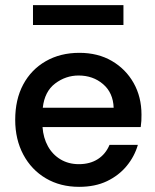

<svg xmlns="http://www.w3.org/2000/svg" viewBox="-20 -713 601 745"><path d="M287 12Q214 12 158 -21Q102 -54 70.5 -113Q39 -172 39 -248Q39 -327 70 -385Q101 -443 157.5 -475.5Q214 -508 288 -508Q360 -508 414 -476.5Q468 -445 498.5 -391Q529 -337 529 -268Q529 -254 528.5 -244Q528 -234 526 -220H145Q148 -178 166 -145.5Q184 -113 215 -94.5Q246 -76 286 -76Q329 -76 359.5 -95.5Q390 -115 405 -151H515Q502 -106 471.5 -69Q441 -32 395 -10Q349 12 287 12ZM146 -295H421Q419 -353 380 -386.5Q341 -420 285 -420Q235 -420 194 -389Q153 -358 146 -295ZM108 -616V-693H459V-616Z"/></svg>

Font: Rethink Sans Medium
Style: Regular
Weight: 500
Designer: The Rethink Sans project authors (Hans Thiessen). DM Sans designed by Colophon Foundry.
Foundry: Rethink Communications LLC
Version: Version 1.001